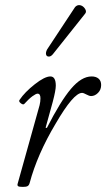

<svg xmlns="http://www.w3.org/2000/svg" viewBox="-20 -713 413 746"><path d="M185.1 -502Q177.2 -492.7 168.9 -493.2Q160.6 -493.7 158.9 -501.7Q157.2 -509.8 163.1 -521L272 -686Q281.2 -695.3 292.2 -692.6Q303.2 -689.9 310.3 -679Q317.4 -668 311 -660.2ZM68.8 13.2Q54.2 13.2 50.3 10.3Q46.4 7.3 48.8 0L133.8 -304.2Q137.2 -317.9 137.2 -331.1Q137.2 -349.1 126 -349.1Q119.6 -349.1 105.7 -338.9Q91.8 -328.6 74.2 -309.1Q69.8 -304.7 60.5 -312Q51.3 -319.3 56.2 -325.2Q76.2 -355 115 -385.5Q153.8 -416 175.8 -416Q196.8 -416 196.8 -379.9Q196.8 -362.3 185.1 -317.9L157.2 -216.8L162.1 -215.8Q214.8 -319.3 255.6 -367.7Q296.4 -416 335.9 -416Q353 -416 363 -407.5Q373 -398.9 373 -382.8Q373 -364.3 360.8 -352.1Q348.6 -339.8 334 -339.8Q326.7 -339.8 315.7 -345.9Q304.7 -352.1 298.8 -352.1Q265.6 -352.1 195.8 -231.9Q125 -113.3 95.2 -2Q92.8 6.8 87.4 10Q82 13.2 68.8 13.2Z"/></svg>

Font: Junicode SmCond Light
Style: Italic
Weight: 300
Width: 4
Italic angle: -11°
Designer: Peter S. Baker
Version: Version 2.206